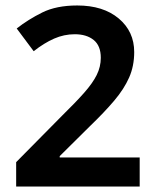

<svg xmlns="http://www.w3.org/2000/svg" viewBox="-20 -681 569 701"><path d="M490 0H39V-89L207 -259Q256 -307 287 -342Q318 -377 333 -407Q348 -437 348 -470Q348 -514 322 -535Q296 -556 253 -556Q214 -556 177.5 -540Q141 -524 103 -494L41 -577Q83 -610 134.5 -635.5Q186 -661 262 -661Q357 -661 413.5 -613.5Q470 -566 470 -491Q470 -440 451.5 -398Q433 -356 397 -313.5Q361 -271 308 -220L198 -111V-106H490Z"/></svg>

Font: Noto Sans Telugu SemiCondensed SemiBold
Style: Regular
Weight: 600
Width: 4
Designer: Jelle Bosma - Monotype Design Team
Foundry: Monotype Imaging Inc.
Version: Version 2.005; ttfautohint (v1.8.4.7-5d5b)